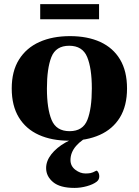

<svg xmlns="http://www.w3.org/2000/svg" viewBox="-20 -671 676 935"><path d="M37.1 -240.2Q37.1 -324.7 72.8 -381.3Q108.4 -438 172.1 -466.6Q235.8 -495.1 320.8 -495.1Q406.2 -495.1 468.5 -466.6Q530.8 -438 564.7 -381.3Q598.6 -324.7 598.6 -240.2Q598.6 -155.8 564 -99.1Q529.3 -42.5 466.1 -14.2Q402.8 14.2 317.4 14.2Q231.9 14.2 169.2 -14.2Q106.4 -42.5 71.8 -99.1Q37.1 -155.8 37.1 -240.2ZM208.5 -240.2Q208.5 -142.1 231.2 -87.2Q253.9 -32.2 318.8 -32.2Q383.8 -32.2 405.5 -87.2Q427.2 -142.1 427.2 -240.2Q427.2 -338.4 404.5 -393.3Q381.8 -448.2 316.9 -448.2Q252 -448.2 230.2 -393.1Q208.5 -337.9 208.5 -240.2ZM175.8 -577.1V-650.9H462.4V-577.1ZM419.4 -24.9 431.6 -18.1Q323.2 34.7 323.2 108.4Q323.2 137.7 346.9 155.8Q370.6 173.8 396 173.8Q410.2 173.8 420.7 171.9Q431.2 169.9 448.2 160.6Q452.1 158.2 457.8 167Q463.4 175.8 463.4 188Q463.4 204.1 450.7 213.9Q433.6 227.1 403.3 235.6Q373 244.1 342.8 244.1Q272.5 244.1 238.5 215.8Q204.6 187.5 204.6 147.5Q204.6 112.8 230 80.3Q255.4 47.9 298.6 23.2Q341.8 -1.5 395 -12.2Z"/></svg>

Font: Gelasio
Style: Regular
Weight: 400
Designer: Eben Sorkin
Foundry: Eben Sorkin
Version: Version 1.008